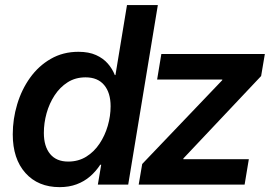

<svg xmlns="http://www.w3.org/2000/svg" viewBox="-20 -748 1107 778"><path d="M221.7 10.3Q134.3 10.3 83 -47.1Q31.7 -104.5 31.7 -203.6Q31.7 -265.6 49.6 -325.2Q67.4 -384.8 101.8 -432.9Q136.2 -481 185.8 -509.5Q235.4 -538.1 297.9 -538.1Q339.8 -538.1 369.1 -524.9Q398.4 -511.7 417 -490.2Q435.5 -468.8 445.3 -443.8H447.8L494.6 -727.5H619.6L499.5 0H376.5L390.1 -80.6H386.2Q368.7 -53.7 345 -33.2Q321.3 -12.7 290.5 -1.2Q259.8 10.3 221.7 10.3ZM256.3 -93.3Q297.4 -93.3 329.3 -113Q361.3 -132.8 383.3 -165.8Q405.3 -198.7 416.7 -238.3Q428.2 -277.8 428.2 -317.4Q428.2 -372.1 402.1 -403.3Q376 -434.6 326.7 -434.6Q285.6 -434.6 254.2 -414.6Q222.7 -394.5 201.2 -361.6Q179.7 -328.6 168.7 -289.1Q157.7 -249.5 157.7 -209.5Q157.7 -154.8 183.1 -124Q208.5 -93.3 256.3 -93.3ZM542 0 556.2 -83.5 880.4 -422.9 880.9 -425.8H616.7L633.8 -529.3H1053.2L1038.1 -439.9L723.1 -106L722.7 -103H988.3L971.2 0Z"/></svg>

Font: Inter 24pt SemiBold
Style: Italic
Weight: 600
Italic angle: -9.3988°
Designer: Rasmus Andersson
Foundry: rsms
Version: Version 4.001;git-66647c0bb